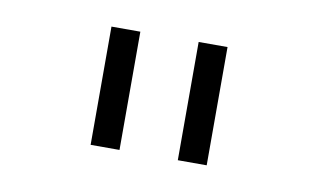

<svg xmlns="http://www.w3.org/2000/svg" viewBox="-38 -745 576 347"><g transform="rotate(10 250.0 -571.5)"><path d="M143 -463V-680H196V-463ZM303 -463V-680H356V-463Z"/></g></svg>

Font: TypoPRO Lekton
Style: Regular
Weight: 400
Monospace: yes
Designer: Paolo Mazzetti, Luciano Perondi, Raffaele Flato, Elena Papassissa, Emilio Macchia, Michela Povoleri, Tobias Seemiller, R
Version: Version 34.000